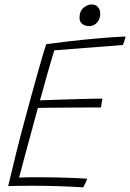

<svg xmlns="http://www.w3.org/2000/svg" viewBox="-20 -820 573 845"><path d="M346.5 4.5Q289 1 234.8 -0.8Q180.5 -2.5 120.5 -2.5Q97 -2.5 68.5 -2.2Q40 -2 16 -1Q33 -74 51.5 -148Q70 -222 88.5 -290Q125.5 -427.5 149.8 -513Q174 -598.5 183.5 -625.5Q271.5 -637.5 345.8 -645Q420 -652.5 469.8 -655.8Q519.5 -659 533 -659Q529.5 -647 527.2 -639.5Q525 -632 521 -622L219 -598.5Q214 -582 205 -552Q196 -522 186.5 -488Q177 -454 168.8 -424.2Q160.5 -394.5 156 -378.5Q167 -379 193.8 -379.8Q220.5 -380.5 255 -381.8Q289.5 -383 324.8 -384Q360 -385 388.2 -385.5Q416.5 -386 430.5 -386L424.5 -347Q417 -347 390.8 -347Q364.5 -347 328.5 -346.8Q292.5 -346.5 255.5 -346.2Q218.5 -346 189 -345.8Q159.5 -345.5 146.5 -345Q144.5 -337 137.2 -310.2Q130 -283.5 120 -246.5Q110 -209.5 99.2 -170Q88.5 -130.5 79.2 -95.5Q70 -60.5 64 -38.5Q79.5 -39.5 107 -39.8Q134.5 -40 154.5 -40Q194.5 -40 235.5 -39Q276.5 -38 310.8 -36.5Q345 -35 363.5 -33.5Q361.5 -28.5 359.5 -23Q357.5 -17.5 355 -12.5Q352.5 -7.5 350.5 -3.2Q348.5 1 346.5 4.5ZM382.5 -800.5Q401 -800.5 411 -789Q421 -777.5 421 -760.5Q421 -743.5 414.2 -731Q407.5 -718.5 396.5 -711.8Q385.5 -705 372.5 -705Q355.5 -705 342.8 -714Q330 -723 330 -742Q330 -771.5 347.8 -786Q365.5 -800.5 382.5 -800.5Z"/></svg>

Font: Grandstander Thin Thin
Style: Italic
Weight: 250
Italic angle: -15°
Version: Version 1.200